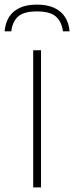

<svg xmlns="http://www.w3.org/2000/svg" viewBox="-48 -813 322 833"><path d="M96 0V-595H130V0ZM-28 -677Q-25 -713 -8.8 -739Q7.5 -765 37.5 -779Q67.5 -793 112 -793Q157 -793 187.5 -778.8Q218 -764.5 234.5 -738.5Q251 -712.5 254 -677H225Q219.5 -719.5 194.2 -741.5Q169 -763.5 112 -763.5Q55.5 -763.5 30.8 -741.5Q6 -719.5 1 -677Z"/></svg>

Font: Encode Sans SC Condensed Thin Thin
Style: Regular
Weight: 250
Version: Version 3.002